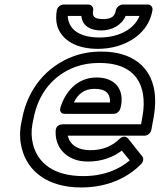

<svg xmlns="http://www.w3.org/2000/svg" viewBox="-20 -790 703 845"><path d="M551 -84C502 -43 436 -15 346 -15C215 -15 145 -74 125 -156C118 -184 117 -214 123 -246L127 -265C148 -382 217 -460 310 -495C342 -507 378 -513 417 -513C538 -513 595 -458 609 -377C614 -348 614 -315 607 -278L601 -243H255C245 -243 226 -237 225 -215C222 -152 256 -108 307 -89C325 -82 345 -79 368 -79C427 -79 478 -98 516 -127ZM278 -193H617C628 -193 643 -203 646 -218L657 -278C664 -320 665 -358 659 -393C642 -494 565 -563 426 -563C382 -563 339 -556 300 -541C186 -498 101 -399 77 -265L73 -246C66 -208 67 -171 76 -137C101 -36 190 35 337 35C451 35 541 -6 602 -69C610 -77 614 -93 606 -102L544 -180C532 -195 514 -187 506 -179C476 -149 435 -129 377 -129C321 -129 287 -154 278 -193ZM513 -326C526 -400 484 -449 405 -449C317 -449 266 -382 246 -317C243 -307 243 -289 265 -289H481C496 -289 508 -303 510 -314ZM464 -339H305C323 -375 349 -399 396 -399C447 -399 466 -377 464 -339ZM278 -720H338C342 -675 379 -656 425 -656C471 -656 514 -677 533 -720H594C570 -659 499 -625 419 -625C330 -625 281 -660 278 -720ZM434 -706C394 -706 385 -718 390 -745C392 -756 384 -770 369 -770H259C248 -770 233 -760 230 -745C226 -720 226 -697 232 -676C252 -611 319 -575 410 -575C440 -575 470 -579 497 -587C568 -608 636 -658 651 -745C653 -756 646 -770 631 -770H520C509 -770 493 -760 490 -745C485 -719 472 -706 434 -706Z"/></svg>

Font: Asimov
Style: WidOuIt
Weight: 500
Designer: Google
Version: Version 2.000980; 2014